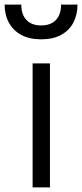

<svg xmlns="http://www.w3.org/2000/svg" viewBox="-79 -810 355 830"><path d="M62 0V-536H137V0ZM-59 -790H13Q13 -747 35.5 -723.5Q58 -700 99 -700Q140 -700 162.5 -723.5Q185 -747 185 -790H256Q256 -746 238 -712Q220 -678 185 -659Q150 -640 99 -640Q48 -640 13 -659Q-22 -678 -40.5 -712Q-59 -746 -59 -790Z"/></svg>

Font: Kosmopol Plus Jakarta Sans
Style: Regular
Weight: 400
Designer: Gumpita Rahayu
Foundry: Tokotype
Version: Version 2.006